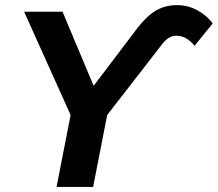

<svg xmlns="http://www.w3.org/2000/svg" viewBox="-20 -734 855 754"><path d="M674.8 -713.9Q717.3 -713.9 754.2 -694.1Q791 -674.3 815.4 -642.1L744.1 -554.2Q711.9 -593.8 671.9 -593.8Q643.1 -593.8 618.7 -563L400.9 -282.2L345.7 0H202.1L257.3 -282.2L74.7 -688H225.6L347.7 -397L519 -623Q556.6 -671.9 593 -692.9Q629.4 -713.9 674.8 -713.9Z"/></svg>

Font: Arimo
Style: Bold Italic
Weight: 700
Italic angle: -12°
Designer: Steve Matteson
Foundry: Monotype Imaging Inc.
Version: Version 1.33